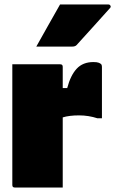

<svg xmlns="http://www.w3.org/2000/svg" viewBox="-20 -837 514 857"><path d="M260 0H46Q35 0 35 -11V-550H249Q260 -550 260 -539V-444H280Q295 -501 322.5 -530.5Q350 -560 397 -560Q413 -560 420.5 -557Q428 -554 431 -551Q435 -547 435 -539V-309H415Q375 -322 333 -322Q289 -322 260 -313ZM248 -817H464Q470 -817 473 -811.5Q476 -806 471 -801Q433 -758 399.5 -721.5Q366 -685 322 -636Q316 -629 301 -629H142Q168 -676 194.5 -722.5Q221 -769 248 -817Z"/></svg>

Font: Recursive Sn Lnr St XBk
Style: Regular
Weight: 1000
Version: Version 1.079;hotconv 1.0.112;makeotfexe 2.5.65598; ttfautoh